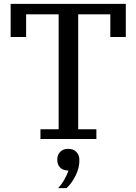

<svg xmlns="http://www.w3.org/2000/svg" viewBox="-20 -718 705 992"><path d="M189 -50H283V-644H115V-527H35V-698H630V-527H550V-644H384V-50H478V0H189ZM280 254Q299 234 313 209Q327 184 334 163Q305 163 290.5 147.5Q276 132 276 109V105Q276 82 291 66.5Q306 51 333 51Q360 51 375 67.5Q390 84 390 107V114Q390 149 371.5 187.5Q353 226 324 254H280Z"/></svg>

Font: IBM Plex Serif Text
Style: Regular
Weight: 450
Designer: Mike Abbink, Paul van der Laan, Pieter van Rosmalen
Foundry: Bold Monday
Version: Version 3.001